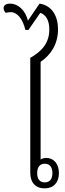

<svg xmlns="http://www.w3.org/2000/svg" viewBox="-44 -1034 357 1059"><path d="M202 5C252 5 281 -28 281 -79C281 -132 251 -163 211 -163C197 -163 185 -158 180 -154V-693C237 -731 276 -792 276 -872C276 -945 243 -1004 174 -1014L110 -920C96 -978 55 -1014 12 -1014C-13 -1014 -24 -1004 -24 -989C-24 -979 -20 -971 -12 -963C-5 -965 6 -967 15 -967C52 -967 82 -928 96 -869H113L178 -963C208 -954 228 -923 228 -872C228 -797 187 -751 123 -715V-81C123 -27 152 5 202 5ZM203 -28C175 -28 161 -47 161 -79C161 -111 175 -131 203 -131C231 -131 245 -111 245 -79C245 -47 231 -28 203 -28Z"/></svg>

Font: Noto Serif Thai Condensed Light
Style: Regular
Weight: 300
Width: 3
Designer: Monotype Design Team
Foundry: Monotype Imaging Inc.
Version: Version 2.002